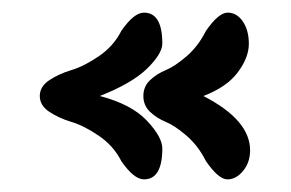

<svg xmlns="http://www.w3.org/2000/svg" viewBox="-20 -242 461 304"><path d="M306 13Q294 -11 275.5 -27Q257 -43 242.5 -49Q228 -55 217.5 -65Q207 -75 207 -90Q207 -105 217.5 -115Q228 -125 242.5 -131Q257 -137 275.5 -153Q294 -169 306 -193Q326 -222 340.5 -222Q355 -222 364.5 -208Q374 -194 374 -172.5Q374 -151 356.5 -127.5Q339 -104 302 -90Q376 -52 376 -4Q376 15 365 28.5Q354 42 340 42Q326 42 306 13ZM237 -7Q237 42 208 42Q192 42 172 13Q160 -11 136.5 -27Q113 -43 93 -49Q73 -55 58 -65Q43 -75 43 -90Q43 -105 58 -115Q73 -125 93 -131Q113 -137 136.5 -153Q160 -169 172 -193Q192 -222 208 -222Q237 -222 237 -173Q237 -157 213 -133.5Q189 -110 138 -90Q188 -77 212.5 -51Q237 -25 237 -7Z"/></svg>

Font: Dr Sugiyama
Style: Regular
Weight: 400
Designer: Alejandro Paul
Foundry: Alejandro Paul
Version: Version 1.000